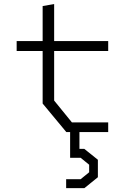

<svg xmlns="http://www.w3.org/2000/svg" viewBox="-20 -666 660 968"><path d="M195 -144V-635.5L253 -645.5V-159L342.5 -49H525.5V0H314.5ZM64 -459H525.5V-409H64ZM313.5 237.5H386.5L429.5 202.5V164.5L386.5 129.5H333.5V-24H380.5V98L371 84.5H405L473.5 139.5V227.5L405.5 282.5H313.5Z"/></svg>

Font: Monaspace Krypton Var
Style: Regular
Weight: 400
Designer: Riley Cran and the Lettermatic Team
Version: Version 1.101 (Monaspace Krypton Var)